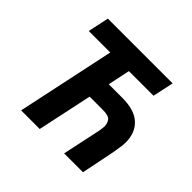

<svg xmlns="http://www.w3.org/2000/svg" viewBox="-172 -900 1086 1086"><g transform="rotate(45 371.0 -357.0)"><path d="M82 -588 109 -714H627L600 -588H403L375 -455H485Q581 -455 628.5 -411Q676 -367 676 -289Q676 -275 673 -254Q670 -233 665 -204L624 0H473L522 -230Q527 -260 527 -269Q527 -294 513.5 -311.5Q500 -329 454 -329H348L278 0H129L254 -588Z"/></g></svg>

Font: BC Sans
Style: Bold Italic
Weight: 700
Italic angle: -12°
Designer: Monotype Design Team
Province of B.C.
Foundry: Monotype Imaging Inc.
Version: Version 2.000;GOOG;noto-source:20170915:90ef993387c0